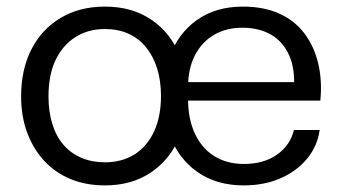

<svg xmlns="http://www.w3.org/2000/svg" viewBox="-20 -553 1039 582"><path d="M298 9Q241 9 194.5 -10Q148 -29 114.5 -65Q81 -101 62.5 -150.5Q44 -200 44 -261Q44 -342 75 -403Q106 -464 163.5 -498.5Q221 -533 298 -533Q381 -533 440 -492.5Q499 -452 526 -381L494 -380Q519 -451 576.5 -492Q634 -533 716 -533Q779 -533 826 -512Q873 -491 902.5 -452Q932 -413 944.5 -361Q957 -309 951 -248H540L541 -304H902L871 -282Q875 -345 856 -386.5Q837 -428 800.5 -448.5Q764 -469 715 -469Q666 -469 629 -447.5Q592 -426 571 -385.5Q550 -345 550 -288V-254Q550 -192 571 -147.5Q592 -103 630 -79.5Q668 -56 719 -56Q780 -56 820 -84.5Q860 -113 871 -159H949Q942 -109 910 -71Q878 -33 829 -12Q780 9 719 9Q636 9 578 -32Q520 -73 495 -143H526Q499 -73 440 -32Q381 9 298 9ZM298 -61Q349 -61 387 -84.5Q425 -108 446.5 -153.5Q468 -199 468 -262Q468 -309 456 -346.5Q444 -384 422 -410.5Q400 -437 369 -451Q338 -465 298 -465Q247 -465 208.5 -440.5Q170 -416 148.5 -371Q127 -326 127 -261Q127 -215 138.5 -177.5Q150 -140 172.5 -114Q195 -88 227 -74.5Q259 -61 298 -61Z"/></svg>

Font: Mona Sans ExtraLight
Style: Regular
Weight: 400
Version: Version 2.000